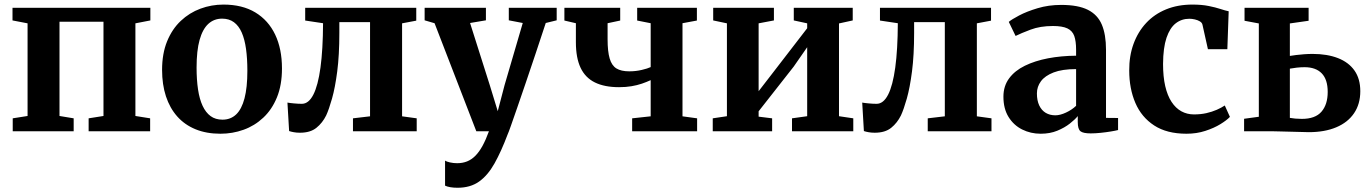

<svg xmlns="http://www.w3.org/2000/svg" viewBox="-20 -588 6134 860"><path d="M37 0V-58L103.5 -68.5V-483.5L36 -496.5V-553H653.5V-496.5L586.5 -483.5V-68.5L652.5 -58V0H377V-58L443.5 -68.5V-490.5H246.5V-68.5L310 -58V0Z M706 -275Q706 -348 728.5 -403Q751 -458 789.8 -494.5Q828.5 -531 877.8 -549.2Q927 -567.5 981 -567.5Q1065.5 -567.5 1123.8 -532.2Q1182 -497 1212.5 -433Q1243 -369 1243 -281.5Q1243 -207 1220.5 -152Q1198 -97 1159.2 -60.8Q1120.5 -24.5 1071 -6.8Q1021.5 11 967.5 11Q904.5 11 855.8 -9Q807 -29 773.8 -66.5Q740.5 -104 723.2 -156.8Q706 -209.5 706 -275ZM976.5 -52Q1013 -52 1037.8 -75.5Q1062.5 -99 1075.2 -147.5Q1088 -196 1088 -271Q1088 -325.5 1082 -368.8Q1076 -412 1062.8 -442.2Q1049.5 -472.5 1027.8 -488.5Q1006 -504.5 975 -504.5Q938.5 -504.5 913 -481Q887.5 -457.5 874 -409.2Q860.5 -361 860.5 -285.5Q860.5 -231 867 -187.5Q873.5 -144 887.5 -114Q901.5 -84 923.2 -68Q945 -52 976.5 -52Z M1323.5 6.5Q1308.5 6.5 1296 4.2Q1283.5 2 1275 -1L1267.5 -128.5Q1278 -126.5 1297 -124.8Q1316 -123 1332 -123Q1362.5 -123 1383.5 -164Q1404.5 -205 1415.5 -285.5Q1426.5 -366 1427 -484L1347 -496V-553H1844.5V-495.5L1781 -483.5V-67L1846.5 -58V0H1561V-58L1637.5 -67V-489H1500V-441Q1500 -341 1490.5 -268Q1481 -195 1467.2 -146.5Q1453.5 -98 1441 -71Q1424.5 -37.5 1397.2 -15.5Q1370 6.5 1323.5 6.5Z M2029.5 253Q2011.5 253 1997 250.5Q1982.5 248 1973.5 243.5V131.5Q1980 136 1995.5 139.5Q2011 143 2027.5 143Q2052 143 2072 135Q2092 127 2109 110Q2126 93 2141 65.8Q2156 38.5 2170 0H2113.5L1926.5 -484L1882 -497V-553H2156.5V-497L2085.5 -485L2174 -206L2209.5 -90L2240 -206.5L2321.5 -485L2259 -497V-553H2473.5V-497L2424.5 -485Q2401.5 -415 2378.5 -346.2Q2355.5 -277.5 2334.5 -215.8Q2313.5 -154 2296.5 -105Q2279.5 -56 2268.5 -24.8Q2257.5 6.5 2254 13.5Q2225 90.5 2195 144Q2165 197.5 2126 225.2Q2087 253 2029.5 253Z M2811.5 0V-58L2894.5 -67V-229Q2876 -220.5 2854.8 -213.2Q2833.5 -206 2808.5 -201.8Q2783.5 -197.5 2753 -197.5Q2687.5 -197.5 2644.5 -218.8Q2601.5 -240 2580.5 -284.5Q2559.5 -329 2559.5 -398.5V-484L2508 -496V-553H2758V-496L2701.5 -484V-412Q2701.5 -357.5 2710.8 -326Q2720 -294.5 2741 -281.5Q2762 -268.5 2798.5 -268.5Q2828 -268.5 2854.5 -274.8Q2881 -281 2894.5 -287.5V-484L2834 -496V-553H3101.5V-496L3037 -484V-67L3102.5 -58V0Z M3172.5 0V-58L3236 -67.5V-483.5L3174.5 -496.5V-553H3446.5V-496.5L3378 -483.5V-179.5L3437.5 -256.5L3595.5 -461.5V-483.5L3535.5 -496.5V-553H3799.5V-496.5L3738 -483V-67.5L3802 -58V0H3527.5V-58L3595.5 -67.5V-376.5L3535 -289.5L3378 -89.5V-65.5L3438.5 -58V0Z M3898 6.5Q3883 6.5 3870.5 4.2Q3858 2 3849.5 -1L3842 -128.5Q3852.5 -126.5 3871.5 -124.8Q3890.5 -123 3906.5 -123Q3937 -123 3958 -164Q3979 -205 3990 -285.5Q4001 -366 4001.5 -484L3921.5 -496V-553H4419V-495.5L4355.5 -483.5V-67L4421 -58V0H4135.5V-58L4212 -67V-489H4074.5V-441Q4074.5 -341 4065 -268Q4055.5 -195 4041.8 -146.5Q4028 -98 4015.5 -71Q3999 -37.5 3971.8 -15.5Q3944.5 6.5 3898 6.5Z M4641.5 11Q4596.5 11 4558.5 -8Q4520.5 -27 4497.5 -64Q4474.5 -101 4474.5 -155Q4474.5 -202.5 4500 -237Q4525.5 -271.5 4570.5 -293.5Q4615.5 -315.5 4674.2 -326.8Q4733 -338 4800 -338.5V-365.5Q4800 -403.5 4791.8 -426.8Q4783.5 -450 4761 -460.8Q4738.5 -471.5 4696.5 -471.5Q4639 -471.5 4596 -455.2Q4553 -439 4529 -427L4498.5 -490Q4510.5 -500.5 4544.5 -518.5Q4578.5 -536.5 4627.5 -551.2Q4676.5 -566 4733.5 -566Q4809 -566 4852.8 -544Q4896.5 -522 4915.2 -477.8Q4934 -433.5 4934 -365V-60L4988 -59.5V-5.5Q4976.5 -2.5 4955.2 1Q4934 4.5 4909.8 7Q4885.5 9.5 4865.5 9.5Q4831.5 9.5 4819.5 -0.2Q4807.5 -10 4807.5 -41V-68Q4795.5 -53 4772 -34.5Q4748.5 -16 4715.8 -2.5Q4683 11 4641.5 11ZM4707 -71.5Q4728.5 -71.5 4754.8 -83.8Q4781 -96 4800 -114V-278.5Q4738 -278.5 4699.2 -263.5Q4660.5 -248.5 4642.5 -224Q4624.5 -199.5 4624.5 -169.5Q4624.5 -137.5 4635 -115.5Q4645.5 -93.5 4664 -82.5Q4682.5 -71.5 4707 -71.5Z M5294.5 11Q5206.5 11 5149.8 -26Q5093 -63 5065.5 -127Q5038 -191 5038 -272Q5037.5 -337 5057.2 -391.2Q5077 -445.5 5113.8 -485Q5150.5 -524.5 5203 -546Q5255.5 -567.5 5321 -567.5Q5363 -567.5 5393.8 -561.2Q5424.5 -555 5446.5 -547.8Q5468.5 -540.5 5483.5 -537.5L5477.5 -367.5H5390.5L5366 -477.5Q5364 -486.5 5354.5 -492.2Q5345 -498 5332 -501Q5319 -504 5307.5 -504Q5272.5 -504 5246.2 -483.5Q5220 -463 5205 -418.8Q5190 -374.5 5189.5 -301.5Q5189.5 -245 5199.2 -202.5Q5209 -160 5227.5 -131.8Q5246 -103.5 5271.5 -89.5Q5297 -75.5 5328 -75.5Q5358 -75.5 5383.5 -81.2Q5409 -87 5430 -96.2Q5451 -105.5 5466 -115.5L5489 -64.5Q5475 -49.5 5446.5 -32Q5418 -14.5 5379 -1.8Q5340 11 5294.5 11Z M5552.5 0V-56L5618.5 -65V-483L5554.5 -495V-553H5841.5V-495L5757.5 -483V-337.5Q5769 -339.5 5785.2 -341.5Q5801.5 -343.5 5820.8 -345Q5840 -346.5 5859.5 -346.5Q5924.5 -346.5 5972.8 -327.8Q6021 -309 6047 -272Q6073 -235 6073 -179.5Q6073 -122 6045 -80.8Q6017 -39.5 5965.2 -17.8Q5913.5 4 5842 4Q5832 4 5810.8 3.2Q5789.5 2.5 5764.5 2Q5739.5 1.5 5716.8 0.8Q5694 0 5681.5 0ZM5811 -55.5Q5871.5 -55.5 5899.2 -87.8Q5927 -120 5927 -176Q5927 -232 5900.2 -259.5Q5873.5 -287 5823.5 -287Q5805.5 -287 5788 -285Q5770.5 -283 5757.5 -280.5V-60Q5767.5 -58 5781.8 -56.8Q5796 -55.5 5811 -55.5Z"/></svg>

Font: Merriweather 24pt
Style: Bold
Weight: 700
Designer: Eben Sorkin
Foundry: Eben Sorkin
Version: Version 2.100